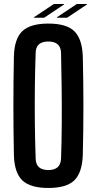

<svg xmlns="http://www.w3.org/2000/svg" viewBox="-20 -925 480 953"><path d="M220 8Q130 8 90.5 -30Q51 -68 49 -157Q44 -400 49 -644Q51 -732 90.5 -770Q130 -808 220 -808Q310 -808 349 -770Q388 -732 391 -644Q397 -399 391 -157Q388 -68 349 -30Q310 8 220 8ZM220 -81Q281 -81 283 -138Q286 -221 286.5 -311Q287 -401 286 -491Q285 -581 283 -663Q281 -719 220 -719Q158 -719 157 -663Q154 -581 153 -491Q152 -401 153 -311Q154 -221 157 -138Q158 -81 220 -81ZM313 -837H262V-839L361 -905H412V-903ZM148 -837V-839L247 -905H298V-903L199 -837Z"/></svg>

Font: Big Shoulders Display
Style: Bold
Weight: 700
Designer: Patric King
Foundry: XO Type Co
Version: Version 1.000; ttfautohint (v1.8.2)